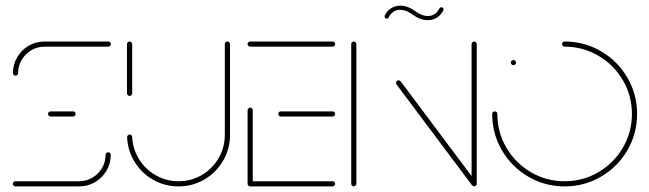

<svg xmlns="http://www.w3.org/2000/svg" viewBox="-20 -667 2323 687"><path d="M367 -122.2Q371.1 -122.2 373.7 -119.6Q376.3 -117 376.3 -113Q376.3 -82.2 361.1 -56.3Q345.9 -30.4 320 -15.2Q294.1 0 263.3 0H35.2Q31.5 0 28.7 -2.8Q25.9 -5.6 25.9 -9.3Q25.9 -13.3 28.7 -15.9Q31.5 -18.5 35.2 -18.5H263.3Q288.9 -18.5 310.6 -31.3Q332.2 -44.1 345 -65.7Q357.8 -87.4 357.8 -113Q357.8 -117 360.6 -119.6Q363.3 -122.2 367 -122.2ZM250.7 -259.3Q250.7 -255.6 248.1 -252.8Q245.6 -250 241.5 -250H161.1Q157.4 -250 154.6 -252.8Q151.9 -255.6 151.9 -259.3Q151.9 -263.3 154.6 -265.9Q157.4 -268.5 161.1 -268.5H241.5Q245.6 -268.5 248.1 -265.9Q250.7 -263.3 250.7 -259.3ZM35.6 -396.3Q31.9 -396.3 29.1 -399.1Q26.3 -401.9 26.3 -405.6Q26.3 -436.3 41.5 -462.2Q56.7 -488.1 82.6 -503.3Q108.5 -518.5 139.3 -518.5H367.8Q371.5 -518.5 374.3 -515.7Q377 -513 377 -509.3Q377 -505.6 374.3 -502.8Q371.5 -500 367.8 -500H139.3Q113.7 -500 92 -487.2Q70.4 -474.4 57.6 -452.8Q44.8 -431.1 44.8 -405.6Q44.8 -401.9 42.2 -399.1Q39.6 -396.3 35.6 -396.3Z M443.7 -323.7Q440 -323.7 437.2 -326.5Q434.4 -329.3 434.4 -333V-509.3Q434.4 -513 437.2 -515.7Q440 -518.5 443.7 -518.5Q447.4 -518.5 450.2 -515.7Q453 -513 453 -509.3V-333Q453 -329.3 450.4 -326.5Q447.8 -323.7 443.7 -323.7ZM793.7 -518.5Q797.4 -518.5 800.2 -515.7Q803 -513 803 -509.3V-184.4Q803 -134.1 778.3 -91.9Q753.7 -49.6 711.3 -24.8Q668.9 0 618.9 0Q570 0 528.7 -23.3Q487.4 -46.7 462.2 -87Q437 -127.4 434.8 -175.6Q434.4 -179.3 437.2 -182.4Q440 -185.6 444.1 -185.6Q447.8 -185.6 450.4 -183Q453 -180.4 453 -176.7Q455.2 -133.3 477.8 -97Q500.4 -60.7 537.8 -39.6Q575.2 -18.5 618.9 -18.5Q664.1 -18.5 702 -40.7Q740 -63 762.2 -101.1Q784.4 -139.3 784.4 -184.4V-509.3Q784.4 -513 787.2 -515.7Q790 -518.5 793.7 -518.5Z M865.9 -10.4V-272.6Q865.9 -276.3 868.7 -279.1Q871.5 -281.9 875.2 -281.9Q878.9 -281.9 881.7 -279.1Q884.4 -276.3 884.4 -272.6V-10.4ZM1179.3 -9.3Q1179.3 -5.6 1176.5 -2.8Q1173.7 0 1170 0H875.2Q871.5 0 868.7 -2.8Q865.9 -5.6 865.9 -9.3Q865.9 -13.3 868.7 -15.9Q871.5 -18.5 875.2 -18.5H1170Q1173.7 -18.5 1176.5 -15.7Q1179.3 -13 1179.3 -9.3ZM975.6 -259.3Q975.6 -263.3 978.3 -265.9Q981.1 -268.5 984.8 -268.5H1170Q1173.7 -268.5 1176.5 -265.7Q1179.3 -263 1179.3 -259.3Q1179.3 -255.6 1176.5 -252.8Q1173.7 -250 1170 -250H984.8Q981.1 -250 978.3 -252.8Q975.6 -255.6 975.6 -259.3ZM865.9 -509.3Q865.9 -513.3 868.7 -515.9Q871.5 -518.5 875.2 -518.5H1170Q1173.7 -518.5 1176.5 -515.7Q1179.3 -513 1179.3 -509.3Q1179.3 -505.6 1176.5 -502.8Q1173.7 -500 1170 -500H875.2Q871.5 -500 868.7 -502.8Q865.9 -505.6 865.9 -509.3Z M1245.9 -0.4Q1242.2 -0.4 1239.4 -3.1Q1236.7 -5.9 1236.7 -9.6V-509.3Q1236.7 -513 1239.4 -515.7Q1242.2 -518.5 1245.9 -518.5Q1249.6 -518.5 1252.4 -515.7Q1255.2 -513 1255.2 -509.3V-9.6Q1255.2 -5.9 1252.6 -3.1Q1250 -0.4 1245.9 -0.4ZM1397 -370.4Q1397 -374.4 1399.8 -377Q1402.6 -379.6 1406.3 -379.6Q1410.7 -379.6 1413.7 -375.9L1683.7 -15.2L1668.9 -4.1L1398.9 -364.8Q1397 -367.4 1397 -370.4ZM1676.7 -0.4Q1673 -0.4 1670.2 -3.1Q1667.4 -5.9 1667.4 -9.6V-509.3Q1667.4 -513 1670.2 -515.7Q1673 -518.5 1676.7 -518.5Q1680.4 -518.5 1683.1 -515.7Q1685.9 -513 1685.9 -509.3V-9.6Q1685.9 -5.9 1683.3 -3.1Q1680.7 -0.4 1676.7 -0.4ZM1559.3 -641.1Q1562.6 -641.1 1564.8 -638.9Q1567 -636.7 1567 -633.3Q1567 -632.2 1566.3 -630Q1558.1 -613.3 1543.5 -604.1Q1528.9 -594.8 1510.4 -594.8Q1483.7 -594.8 1457 -614.4Q1433.3 -631.9 1411.9 -631.9Q1398.1 -631.9 1387.6 -624.6Q1377 -617.4 1370.7 -604.8Q1368.1 -600.4 1363.7 -600.4Q1360.4 -600.4 1358.1 -602.6Q1355.9 -604.8 1355.9 -608.1Q1355.9 -609.3 1356.7 -611.5Q1364.8 -628.1 1379.4 -637.4Q1394.1 -646.7 1412.6 -646.7Q1439.3 -646.7 1465.9 -627Q1489.6 -609.6 1511.1 -609.6Q1524.8 -609.6 1535.4 -616.9Q1545.9 -624.1 1552.2 -636.7Q1554.8 -641.1 1559.3 -641.1Z M1807.8 -443Q1807.8 -447 1810.6 -449.6Q1813.3 -452.2 1817 -452.2Q1821.1 -452.2 1823.7 -449.6Q1826.3 -447 1826.3 -443Q1826.3 -439.3 1823.7 -436.5Q1821.1 -433.7 1817 -433.7Q1813.3 -433.7 1810.6 -436.5Q1807.8 -439.3 1807.8 -443ZM1991.1 -509.3Q1991.1 -513.3 1993.9 -515.9Q1996.7 -518.5 2000.4 -518.5Q2070.7 -518.5 2130.4 -483.7Q2190 -448.9 2224.8 -389.3Q2259.6 -329.6 2259.6 -259.3Q2259.6 -188.9 2224.8 -129.3Q2190 -69.6 2130.4 -34.8Q2070.7 0 2000.4 0Q1930 0 1870.4 -34.8Q1810.7 -69.6 1775.9 -129.3Q1741.1 -188.9 1741.1 -259.3Q1741.1 -263.3 1743.9 -265.9Q1746.7 -268.5 1750.4 -268.5Q1754.4 -268.5 1757 -265.9Q1759.6 -263.3 1759.6 -259.3Q1759.6 -193.7 1792 -138.5Q1824.4 -83.3 1879.6 -50.9Q1934.8 -18.5 2000.4 -18.5Q2065.9 -18.5 2121.1 -50.9Q2176.3 -83.3 2208.7 -138.5Q2241.1 -193.7 2241.1 -259.3Q2241.1 -324.8 2208.7 -380Q2176.3 -435.2 2121.1 -467.6Q2065.9 -500 2000.4 -500Q1996.7 -500 1993.9 -502.8Q1991.1 -505.6 1991.1 -509.3Z"/></svg>

Font: 26F Galaxy Sans Hairline
Style: Regular
Weight: 50
Designer: C₂₉H₂₅N₃O₅
Version: Version 1.100